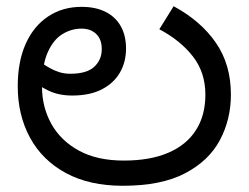

<svg xmlns="http://www.w3.org/2000/svg" viewBox="-20 -585 799 617"><path d="M375 12Q267 12 191.5 -29Q116 -70 76.5 -142.5Q37 -215 37 -308Q37 -387 62.5 -444Q88 -501 134.5 -532Q181 -563 242 -563Q287 -563 319 -547Q351 -531 368 -501Q385 -471 385 -429Q385 -386 365.5 -352Q346 -318 307.5 -298Q269 -278 212 -278Q190 -278 171 -282Q152 -286 136.5 -293.5Q121 -301 108 -309L118 -380Q128 -373 141.5 -365.5Q155 -358 171 -353Q187 -348 206 -348Q259 -348 283 -370.5Q307 -393 307 -427Q307 -459 289 -476Q271 -493 242 -493Q209 -493 180 -475Q151 -457 133 -416Q115 -375 115 -306Q115 -241 145 -187Q175 -133 233.5 -101Q292 -69 378 -69Q462 -69 520.5 -94Q579 -119 609.5 -166.5Q640 -214 640 -281Q640 -352 600 -403.5Q560 -455 492 -491L538 -565Q625 -518 673.5 -448Q722 -378 722 -281Q722 -201 686.5 -134.5Q651 -68 574.5 -28Q498 12 375 12Z"/></svg>

Font: lkannada25
Style: Book
Weight: 400
Designer: Jelle Bosma - Monotype Design Team
Foundry: Monotype Imaging Inc.
Version: Version 2.003